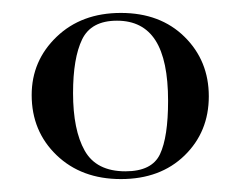

<svg xmlns="http://www.w3.org/2000/svg" viewBox="-20 -650 372 297"><path d="M29 -503Q29 -556 67.5 -593Q106 -630 167 -630Q228 -630 265.5 -593Q303 -556 303 -501Q303 -446 265.5 -409.5Q228 -373 167 -373Q106 -373 67.5 -410Q29 -447 29 -503ZM240 -494Q240 -557 220.5 -587.5Q201 -618 161 -618Q121 -618 107 -589Q93 -560 93 -506Q93 -449 111 -417Q129 -385 174 -385Q215 -385 227.5 -411.5Q240 -438 240 -494Z"/></svg>

Font: Cormorant SC Medium
Style: Regular
Weight: 500
Designer: Christian Thalmann (Catharsis Fonts)
Foundry: Catharsis Fonts
Version: Version 4.000